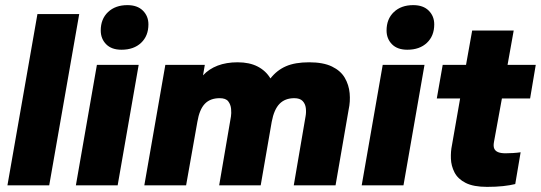

<svg xmlns="http://www.w3.org/2000/svg" viewBox="-20 -723 2110 749"><path d="M9 0 126 -668H289L172 0Z M276 0 358 -470H521L439 0ZM454 -529Q415 -529 394 -550.5Q373 -572 373 -604Q373 -649 401.5 -676Q430 -703 477 -703Q516 -703 537.5 -681.5Q559 -660 559 -628Q559 -583 530.5 -556Q502 -529 454 -529Z M543 0 625 -470H779L772 -429Q795 -454 829 -467Q863 -480 907 -480Q953 -480 985 -463.5Q1017 -447 1035 -417Q1060 -449 1095.5 -464.5Q1131 -480 1186 -480Q1241 -480 1275 -463.5Q1309 -447 1325 -419.5Q1341 -392 1344 -359.5Q1347 -327 1340 -295L1289 0H1126L1172 -269Q1175 -285 1173 -301.5Q1171 -318 1160.5 -329Q1150 -340 1128 -340Q1092 -340 1070.5 -318Q1049 -296 1040 -248L997 0H835L881 -269Q883 -281 881.5 -298Q880 -315 870.5 -327.5Q861 -340 837 -340Q800 -340 779 -318Q758 -296 750 -248L706 0Z M1391 0 1473 -470H1636L1554 0ZM1569 -529Q1530 -529 1509 -550.5Q1488 -572 1488 -604Q1488 -649 1516.5 -676Q1545 -703 1592 -703Q1631 -703 1652.5 -681.5Q1674 -660 1674 -628Q1674 -583 1645.5 -556Q1617 -529 1569 -529Z M1880 6Q1827 6 1796.5 -9.5Q1766 -25 1753 -50.5Q1740 -76 1739 -104Q1738 -132 1743 -156L1775 -339H1684L1707 -470H1798L1822 -604H1984L1960 -470H2070L2048 -339H1938L1907 -169Q1904 -153 1908 -143.5Q1912 -134 1923 -129.5Q1934 -125 1952 -125Q1965 -125 1981.5 -126Q1998 -127 2011 -129L1990 -5Q1970 0 1942.5 3Q1915 6 1880 6Z"/></svg>

Font: Gantari ExtraBold
Style: Italic
Weight: 800
Italic angle: -10°
Designer: Anugrah Pasau
Foundry: Lafontype
Version: Version 1.000